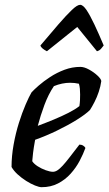

<svg xmlns="http://www.w3.org/2000/svg" viewBox="-20 -778 451 798"><path d="M153 0Q143 0 125.5 -7Q108 -14 89 -26Q70 -38 53.5 -53Q37 -68 28 -84Q28 -129 36.5 -176.5Q45 -224 58.5 -267Q72 -310 86.5 -343.5Q101 -377 111 -394Q121 -405 141 -422.5Q161 -440 188.5 -458Q216 -476 248 -488Q280 -500 314 -500Q330 -500 350 -489Q370 -478 385 -464Q400 -450 401 -441Q398 -419 390.5 -396.5Q383 -374 373 -354.5Q363 -335 354 -321Q336 -303 299 -280Q262 -257 216.5 -235Q171 -213 126 -197Q120 -164 117.5 -143Q115 -122 114 -108Q121 -97 136.5 -87Q152 -77 170 -70.5Q188 -64 200 -64Q209 -64 218.5 -70Q228 -76 240.5 -89.5Q253 -103 269.5 -124.5Q286 -146 310 -177Q319 -177 326 -172.5Q333 -168 335 -163Q326 -138 311 -109.5Q296 -81 273.5 -56Q251 -31 221 -15.5Q191 0 153 0ZM137 -255Q172 -268 204.5 -281.5Q237 -295 264.5 -309Q292 -323 310 -337Q312 -350 312.5 -362Q313 -374 313 -385Q313 -398 312 -409Q311 -420 308 -430Q299 -432 290 -433Q281 -434 271 -434Q255 -434 238 -430.5Q221 -427 204 -420Q181 -386 164.5 -341.5Q148 -297 137 -255ZM175 -565Q165 -570 157.5 -576Q150 -582 148 -589Q190 -639 223 -677Q256 -715 278.5 -736.5Q301 -758 313 -758Q325 -758 339.5 -736.5Q354 -715 372 -677Q390 -639 411 -589Q407 -584 400.5 -576Q394 -568 383 -565L301 -666Z"/></svg>

Font: Texturina Medium
Style: Italic
Weight: 500
Italic angle: -11°
Designer: Guillermo Torres Carreño
Foundry: Omnibus-Type
Version: Version 1.002